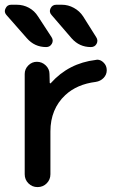

<svg xmlns="http://www.w3.org/2000/svg" viewBox="-27 -803 513 802"><path d="M231.4 -783.2Q257.8 -783.2 281.7 -770Q305.7 -756.8 320.3 -734.4L375 -647.5Q383.8 -633.8 376.5 -620.1Q369.1 -606.4 352.5 -606.4Q304.7 -606.4 272.5 -642.6L188.5 -740.2Q176.8 -752.9 184.1 -768.1Q191.4 -783.2 208 -783.2ZM43 -783.2Q70.3 -783.2 93.8 -770.5Q117.2 -757.8 131.8 -734.4L188.5 -647.5Q197.3 -633.8 189.5 -620.1Q181.6 -606.4 166 -606.4Q117.2 -606.4 85 -643.6L0 -740.2Q-6.8 -748 -6.8 -756.8Q-6.8 -761.7 -3.9 -767.6Q2.9 -783.2 19.5 -783.2ZM373 -552.7Q376 -553.7 378.9 -553.7Q393.6 -553.7 405.3 -542Q418.9 -529.3 418.9 -509.8Q418.9 -491.2 405.8 -477.5Q392.6 -463.9 373 -460.9Q294.9 -451.2 246.1 -406.2Q183.6 -347.7 183.6 -253.9V-75.2Q183.6 -52.7 168 -37.1Q152.3 -21.5 129.9 -21.5Q107.4 -21.5 91.8 -37.1Q76.2 -52.7 76.2 -75.2V-494.1Q76.2 -514.6 91.3 -529.8Q106.4 -544.9 127 -544.9Q148.4 -544.9 164.1 -529.8Q179.7 -514.6 179.7 -494.1L180.7 -457Q180.7 -456.1 182.6 -455.1Q184.6 -454.1 185.5 -456.1Q259.8 -539.1 373 -552.7Z"/></svg>

Font: Gen Jyuu Gothic Medium
Style: Regular
Weight: 500
Designer: [Source Han Sans]
Ryoko NISHIZUKA  (kana & ideographs); Paul D. Hunt (Latin, Greek & Cyrillic); Wenlong ZHANG  (bopomofo
Version: Version 1.002.20150607